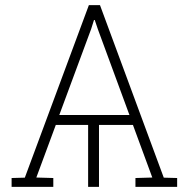

<svg xmlns="http://www.w3.org/2000/svg" viewBox="-20 -731 739 751"><path d="M25.4 0V-34.7L77.1 -36.1L327.6 -710.9H371.1L620.6 -36.1L672.9 -34.7V0H509.8V-34.7L575.7 -36.6L500 -242.2H367.2V0H324.7V-242.2H198.2L122.1 -36.6L188.5 -34.7V0ZM211.9 -281.2H486.3L362.8 -616.7L350.6 -652.8H347.7L336.4 -617.2Z"/></svg>

Font: Roboto Slab ExtraLight
Style: Regular
Weight: 250
Designer: Google
Version: Version 2.000; ttfautohint (v1.8.1.43-b0c9)